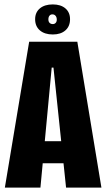

<svg xmlns="http://www.w3.org/2000/svg" viewBox="-20 -849 481 869"><path d="M112 -660H330L439 0H279L222 -543H214L163 0H2ZM102 -210H333V-110H102ZM139 -762Q139 -793 160.5 -811Q182 -829 219 -829Q255 -829 276 -811Q297 -793 297 -762Q297 -730 276 -711.5Q255 -693 219 -693Q182 -693 160.5 -711.5Q139 -730 139 -762ZM237 -760Q237 -771 231.5 -777.5Q226 -784 217 -784Q209 -784 204 -778Q199 -772 199 -761Q199 -751 204.5 -745.5Q210 -740 219 -740Q227 -740 232 -745.5Q237 -751 237 -760Z"/></svg>

Font: Bricolage Grotesque 96pt Condensed ExBd
Style: Regular
Weight: 800
Width: 3
Designer: Mathieu Triay
Foundry: Atelier Triay
Version: Version 1.001;Glyphs 3.2 (3207)